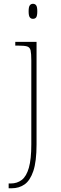

<svg xmlns="http://www.w3.org/2000/svg" viewBox="-20 -758 324 1018"><path d="M154.8 -658.2Q144 -658.2 138.2 -666Q131.8 -673.8 131.8 -698.2Q131.8 -721.2 137.9 -729.5Q144 -737.8 154.8 -737.8Q166 -737.8 171.9 -729.5Q177.7 -721.2 177.7 -698.2Q177.7 -674.3 171.9 -666Q166 -658.2 154.8 -658.2ZM42 240.2H25.9V214.8H37.1Q70.8 214.8 95.7 195.8Q120.1 176.8 133.1 131.3Q146 85.9 146 7.8V-438Q146 -473.6 142.1 -491.7Q137.7 -507.8 123.3 -512Q108.9 -516.1 79.1 -516.1H61V-536.1H173.8V7.8Q173.8 97.7 156.7 148.9Q139.6 199.2 110.4 219.7Q81.1 240.2 42 240.2Z"/></svg>

Font: Koh Santepheap Thin
Style: Regular
Weight: 100
Designer: Danh Hong
Version: Version 2.002; ttfautohint (v1.8.3)